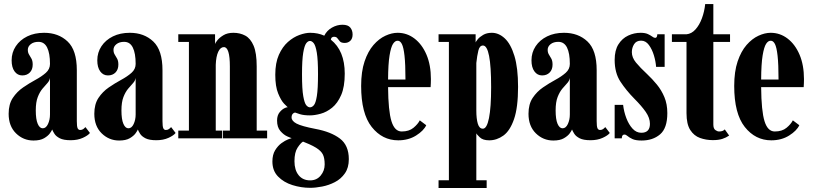

<svg xmlns="http://www.w3.org/2000/svg" viewBox="-20 -696 4093 966"><path d="M148.5 11Q97.5 11 60.5 -25.2Q23.5 -61.5 23.5 -123.5Q23.5 -172 44.5 -203.5Q65.5 -235 96.5 -256.2Q127.5 -277.5 158.5 -294.2Q189.5 -311 210.5 -329.5Q231.5 -348 231.5 -374.5Q231.5 -428 217.2 -456.8Q203 -485.5 173.5 -485.5Q149.5 -485.5 134.8 -473.8Q120 -462 120 -445.5Q120 -431.5 126 -421.8Q132 -412 138.2 -401Q144.5 -390 144.5 -371Q144.5 -346 130 -331.2Q115.5 -316.5 92 -316.5Q68 -316.5 53.2 -336.8Q38.5 -357 38.5 -392.5Q38.5 -432 59.5 -463.5Q80.5 -495 117.2 -513Q154 -531 202 -531Q274 -531 320.2 -487.2Q366.5 -443.5 366.5 -343V-86.5Q366.5 -60 370.5 -51Q374.5 -42 383.5 -42Q393 -42 399.8 -47.2Q406.5 -52.5 410 -56.5L432.5 -27Q423 -14.5 396.8 -2.5Q370.5 9.5 335.5 9.5Q300 9.5 281 -0.2Q262 -10 254 -22.8Q246 -35.5 242.5 -44.5Q240.5 -38.5 231 -25.2Q221.5 -12 201.8 -0.5Q182 11 148.5 11ZM195 -50.5Q211.5 -50.5 221.5 -72Q231.5 -93.5 231.5 -120V-304Q229.5 -290 218.5 -278Q207.5 -266 193.8 -249.8Q180 -233.5 170 -207.8Q160 -182 160 -140.5Q160 -95.5 169.8 -73Q179.5 -50.5 195 -50.5Z M579.5 11Q528.5 11 491.5 -25.2Q454.5 -61.5 454.5 -123.5Q454.5 -172 475.5 -203.5Q496.5 -235 527.5 -256.2Q558.5 -277.5 589.5 -294.2Q620.5 -311 641.5 -329.5Q662.5 -348 662.5 -374.5Q662.5 -428 648.2 -456.8Q634 -485.5 604.5 -485.5Q580.5 -485.5 565.8 -473.8Q551 -462 551 -445.5Q551 -431.5 557 -421.8Q563 -412 569.2 -401Q575.5 -390 575.5 -371Q575.5 -346 561 -331.2Q546.5 -316.5 523 -316.5Q499 -316.5 484.2 -336.8Q469.5 -357 469.5 -392.5Q469.5 -432 490.5 -463.5Q511.5 -495 548.2 -513Q585 -531 633 -531Q705 -531 751.2 -487.2Q797.5 -443.5 797.5 -343V-86.5Q797.5 -60 801.5 -51Q805.5 -42 814.5 -42Q824 -42 830.8 -47.2Q837.5 -52.5 841 -56.5L863.5 -27Q854 -14.5 827.8 -2.5Q801.5 9.5 766.5 9.5Q731 9.5 712 -0.2Q693 -10 685 -22.8Q677 -35.5 673.5 -44.5Q671.5 -38.5 662 -25.2Q652.5 -12 632.8 -0.5Q613 11 579.5 11ZM626 -50.5Q642.5 -50.5 652.5 -72Q662.5 -93.5 662.5 -120V-304Q660.5 -290 649.5 -278Q638.5 -266 624.8 -249.8Q611 -233.5 601 -207.8Q591 -182 591 -140.5Q591 -95.5 600.8 -73Q610.5 -50.5 626 -50.5Z M877 0V-39H930.5V-485H877V-523.5H1062V-474.5Q1063 -480 1073.8 -493.5Q1084.5 -507 1104.5 -519Q1124.5 -531 1154.5 -531Q1187.5 -531 1214 -516.8Q1240.5 -502.5 1256 -466Q1271.5 -429.5 1271.5 -362V-39H1324V0H1102V-39H1136.5V-361.5Q1136.5 -459 1106.5 -459Q1089 -459 1078 -435.5Q1067 -412 1065.5 -370V-39H1098V0Z M1540.5 249Q1495 249 1451.2 235.2Q1407.5 221.5 1379 192.2Q1350.5 163 1350.5 116.5Q1350.5 82.5 1364.2 60Q1378 37.5 1396.2 24.2Q1414.5 11 1429.5 5.2Q1444.5 -0.5 1447.5 -1Q1442.5 -2 1424.8 -10Q1407 -18 1390.5 -37Q1374 -56 1374 -89.5Q1374 -116 1387.5 -132Q1401 -148 1415.5 -153.5Q1422.5 -156.5 1427.5 -156.5Q1424.5 -158.5 1409.2 -174.5Q1394 -190.5 1379.5 -225.8Q1365 -261 1365 -320Q1365 -379.5 1383 -420Q1401 -460.5 1428.5 -484.8Q1456 -509 1486.2 -520Q1516.5 -531 1540.5 -531Q1579.5 -531 1611.5 -516.5Q1624.5 -542.5 1650 -557Q1675.5 -571.5 1703 -571.5Q1731 -571.5 1742.5 -557.2Q1754 -543 1754 -522.5Q1754 -502 1742.8 -491Q1731.5 -480 1714.5 -480Q1697 -480 1690 -487.8Q1683 -495.5 1677.8 -503.2Q1672.5 -511 1660.5 -511Q1655.5 -511 1650.8 -508.2Q1646 -505.5 1644.5 -496.5Q1714.5 -441 1714.5 -325.5Q1714.5 -259 1696.5 -217.8Q1678.5 -176.5 1651 -154.2Q1623.5 -132 1593.5 -123.8Q1563.5 -115.5 1539.5 -115.5Q1508.5 -115.5 1489.2 -121.5Q1470 -127.5 1465.5 -129.5Q1463.5 -129.5 1464 -129.5Q1458.5 -129.5 1452.8 -123.2Q1447 -117 1447 -105Q1447 -87.5 1472 -74.2Q1497 -61 1567 -47.5Q1645 -33 1690 1Q1735 35 1735 105Q1735 148 1715.2 176.2Q1695.5 204.5 1665 220.2Q1634.5 236 1601 242.5Q1567.5 249 1540.5 249ZM1539.5 -156Q1550 -156 1559.2 -166.8Q1568.5 -177.5 1574.2 -213Q1580 -248.5 1580 -323.5Q1580 -395 1574 -430.8Q1568 -466.5 1558.8 -478.2Q1549.5 -490 1539.5 -490Q1529.5 -490 1520.5 -478Q1511.5 -466 1505.5 -430Q1499.5 -394 1499.5 -322Q1499.5 -247 1505.8 -212Q1512 -177 1521 -166.5Q1530 -156 1539.5 -156ZM1540.5 211.5Q1573.5 211.5 1593.5 187.2Q1613.5 163 1613.5 131.5Q1613.5 100 1604.8 81.8Q1596 63.5 1570.5 47.5Q1556 38.5 1535.8 29.5Q1515.5 20.5 1504.5 16.5Q1493 23 1477.2 46.8Q1461.5 70.5 1461.5 115Q1461.5 159.5 1482.5 185.5Q1503.5 211.5 1540.5 211.5Z M1983.5 10Q1903.5 10 1850.2 -57.2Q1797 -124.5 1797 -263.5Q1797 -336 1814.2 -387Q1831.5 -438 1859.2 -469.8Q1887 -501.5 1919 -516.2Q1951 -531 1980.5 -531Q2027.5 -531 2065.5 -502Q2103.5 -473 2125.8 -420.8Q2148 -368.5 2148 -298Q2148 -277.5 2146.5 -257.5H1932.5Q1933.5 -138 1949.5 -86.2Q1965.5 -34.5 2001 -34.5Q2038 -34.5 2060.2 -53Q2082.5 -71.5 2092 -90.5L2124.5 -66Q2112 -38.5 2073.5 -14.2Q2035 10 1983.5 10ZM1980.5 -491Q1968 -491.5 1957.5 -475.5Q1947 -459.5 1940 -417.2Q1933 -375 1932.5 -296H2020Q2020 -373 2015.2 -415.5Q2010.5 -458 2001.8 -474.8Q1993 -491.5 1980.5 -491Z M2186.5 250V211H2238.5V-485H2186.5V-523.5H2373V-482.5Q2374 -486.5 2383.5 -498.2Q2393 -510 2411 -520.5Q2429 -531 2454.5 -531Q2489.5 -531 2519.8 -502.8Q2550 -474.5 2568.2 -414.5Q2586.5 -354.5 2586.5 -259Q2586.5 -155 2566.2 -96.5Q2546 -38 2512.8 -14Q2479.5 10 2441.5 10Q2409.5 10 2393.8 -5.2Q2378 -20.5 2376.5 -25.5V211H2428.5V250ZM2409.5 -48.5Q2429.5 -48.5 2440.2 -101.8Q2451 -155 2451 -257.5Q2451 -467 2410 -467Q2393 -467 2386.8 -441.8Q2380.5 -416.5 2376.5 -379V-140.5Q2376.5 -98.5 2384 -73.5Q2391.5 -48.5 2409.5 -48.5Z M2764 11Q2713 11 2676 -25.2Q2639 -61.5 2639 -123.5Q2639 -172 2660 -203.5Q2681 -235 2712 -256.2Q2743 -277.5 2774 -294.2Q2805 -311 2826 -329.5Q2847 -348 2847 -374.5Q2847 -428 2832.8 -456.8Q2818.5 -485.5 2789 -485.5Q2765 -485.5 2750.2 -473.8Q2735.5 -462 2735.5 -445.5Q2735.5 -431.5 2741.5 -421.8Q2747.5 -412 2753.8 -401Q2760 -390 2760 -371Q2760 -346 2745.5 -331.2Q2731 -316.5 2707.5 -316.5Q2683.5 -316.5 2668.8 -336.8Q2654 -357 2654 -392.5Q2654 -432 2675 -463.5Q2696 -495 2732.8 -513Q2769.5 -531 2817.5 -531Q2889.5 -531 2935.8 -487.2Q2982 -443.5 2982 -343V-86.5Q2982 -60 2986 -51Q2990 -42 2999 -42Q3008.5 -42 3015.2 -47.2Q3022 -52.5 3025.5 -56.5L3048 -27Q3038.5 -14.5 3012.2 -2.5Q2986 9.5 2951 9.5Q2915.5 9.5 2896.5 -0.2Q2877.5 -10 2869.5 -22.8Q2861.5 -35.5 2858 -44.5Q2856 -38.5 2846.5 -25.2Q2837 -12 2817.2 -0.5Q2797.5 11 2764 11ZM2810.5 -50.5Q2827 -50.5 2837 -72Q2847 -93.5 2847 -120V-304Q2845 -290 2834 -278Q2823 -266 2809.2 -249.8Q2795.5 -233.5 2785.5 -207.8Q2775.5 -182 2775.5 -140.5Q2775.5 -95.5 2785.2 -73Q2795 -50.5 2810.5 -50.5Z M3208 11Q3178 11 3162 3.5Q3146 -4 3137.5 -11.5Q3129 -19 3121.5 -19Q3108.5 -19 3108.5 0H3072.5V-168.5H3115Q3119 -134 3131.2 -101.8Q3143.5 -69.5 3162.5 -48.8Q3181.5 -28 3206.5 -28Q3250 -28 3250 -73Q3250 -102.5 3229 -132.8Q3208 -163 3172 -199Q3130.5 -241 3101.5 -285.2Q3072.5 -329.5 3072.5 -394.5Q3072.5 -443 3091.5 -473Q3110.5 -503 3140.5 -517Q3170.5 -531 3203 -531Q3226 -531 3239.8 -524.5Q3253.5 -518 3261.8 -511.8Q3270 -505.5 3276.5 -505.5Q3286.5 -505.5 3287 -523.5H3324V-359.5H3281Q3279 -387.5 3269.8 -418Q3260.5 -448.5 3244.5 -470Q3228.5 -491.5 3205.5 -491.5Q3181.5 -491.5 3170.2 -473.5Q3159 -455.5 3159 -433.5Q3159 -406.5 3179.8 -381.2Q3200.5 -356 3236.5 -322.5Q3262 -298.5 3285 -270.5Q3308 -242.5 3322.8 -207.2Q3337.5 -172 3337.5 -127Q3337.5 -51 3301 -20Q3264.5 11 3208 11Z M3566.5 9Q3532.5 9 3502.2 -1.8Q3472 -12.5 3453 -41.8Q3434 -71 3434 -126.5V-485H3360.5V-523.5H3434Q3459.5 -526 3479.2 -548Q3499 -570 3511.5 -603.8Q3524 -637.5 3528 -675.5H3569V-523.5H3653V-485H3569V-70Q3569 -49 3579 -41.8Q3589 -34.5 3598 -34.5Q3617.5 -34.5 3626.5 -45L3648.5 -14Q3633.5 -3.5 3614.2 2.8Q3595 9 3566.5 9Z M3860.5 10Q3780.5 10 3727.2 -57.2Q3674 -124.5 3674 -263.5Q3674 -336 3691.2 -387Q3708.5 -438 3736.2 -469.8Q3764 -501.5 3796 -516.2Q3828 -531 3857.5 -531Q3904.5 -531 3942.5 -502Q3980.5 -473 4002.8 -420.8Q4025 -368.5 4025 -298Q4025 -277.5 4023.5 -257.5H3809.5Q3810.5 -138 3826.5 -86.2Q3842.5 -34.5 3878 -34.5Q3915 -34.5 3937.2 -53Q3959.5 -71.5 3969 -90.5L4001.5 -66Q3989 -38.5 3950.5 -14.2Q3912 10 3860.5 10ZM3857.5 -491Q3845 -491.5 3834.5 -475.5Q3824 -459.5 3817 -417.2Q3810 -375 3809.5 -296H3897Q3897 -373 3892.2 -415.5Q3887.5 -458 3878.8 -474.8Q3870 -491.5 3857.5 -491Z"/></svg>

Font: Imbue 10pt ExtraBold
Style: Regular
Weight: 800
Designer: Tyler Finck
Foundry: Etcetera Type Company
Version: Version 1.102; ttfautohint (v1.8.3)